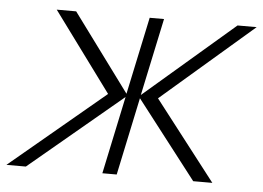

<svg xmlns="http://www.w3.org/2000/svg" viewBox="-66 -585 878 640"><g transform="rotate(5 372.5 -265.0)"><path d="M-23 0H42L353 -260L298 0H346L401 -260L602 0H666L461 -265L768 -530H704L403 -271L458 -530H410L355 -271L164 -530H99L294 -265Z"/></g></svg>

Font: Geist ExtraLight
Style: Italic
Weight: 200
Italic angle: -12°
Designer: Basement.studio, Andrés Briganti, Mateo Zaragoza
Foundry: Basement.studio, Vercel, Andrés Briganti, Guido Ferreyra, Mateo Zaragoza
Version: Version 1.500